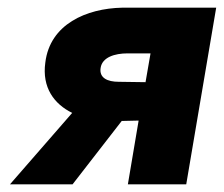

<svg xmlns="http://www.w3.org/2000/svg" viewBox="-20 -480 583 500"><path d="M169 0 297 -165 341 -166 313 0H465L543 -460H298C205 -458 110 -417 98 -317C89 -252 121 -209 168 -186L6 0ZM289 -267C260 -267 238 -277 242 -303C246 -331 279 -341 312 -341H372L359 -266Z"/></svg>

Font: Jost*
Style: Bold Italic
Weight: 700
Italic angle: -10°
Version: Version 3.7